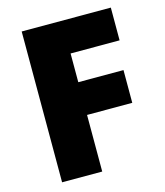

<svg xmlns="http://www.w3.org/2000/svg" viewBox="-108 -796 754 878"><g transform="rotate(-15 269.5 -357.0)"><path d="M267 0H77V-714H499V-559H267V-423H481V-268H267Z"/></g></svg>

Font: Noto Sans Cham Black
Style: Regular
Weight: 900
Version: Version 2.002